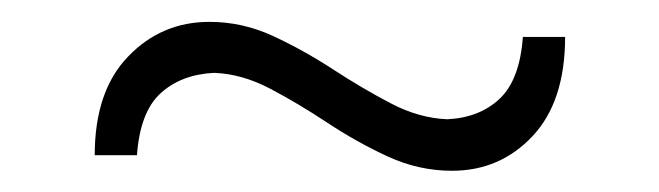

<svg xmlns="http://www.w3.org/2000/svg" viewBox="-20 -395 618 180"><path d="M403.8 -234.9Q372.6 -234.9 343.5 -248.3Q314.5 -261.7 287.1 -279.8Q259.8 -297.9 233.4 -311.8Q207 -325.7 180.7 -326.7Q149.9 -325.2 130.6 -307.6Q111.3 -290 108.4 -249.5H68.8Q68.8 -309.6 100.1 -342Q131.3 -374.5 176.3 -374.5Q207.5 -374.5 236.3 -361.1Q265.1 -347.7 292.5 -329.8Q319.8 -312 346.4 -298.1Q373 -284.2 399.4 -283.2Q429.7 -284.7 448.5 -302.5Q467.3 -320.3 470.2 -360.4H509.8Q509.8 -299.8 479.2 -267.3Q448.7 -234.9 403.8 -234.9Z"/></svg>

Font: Pinar DS1-Light
Style: Regular
Weight: 300
Designer: Amin Abedi
Version: Version 2.000